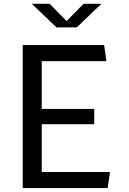

<svg xmlns="http://www.w3.org/2000/svg" viewBox="-20 -960 660 980"><path d="M142.5 -940.5 268.5 -820H371.5L497.5 -940.5H406.5L320 -852.5L233.5 -940.5ZM541.5 -82H193V-326H461V-404H193V-648H523L511.5 -730H96V0H529.5Z"/></svg>

Font: FontWithASyntaxHighlighterNightOwl
Style: Regular
Weight: 400
Designer: Riley Cran & the Lettermatic Team
Foundry: Lettermatic
Version: Version 1.000 (FontWithASyntaxHighlighterNightOwl)